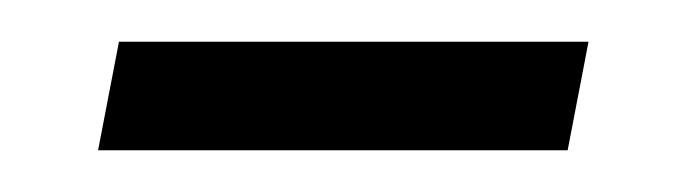

<svg xmlns="http://www.w3.org/2000/svg" viewBox="-20 -316 333 92"><path d="M27 -244 37 -296H262L252 -244Z"/></svg>

Font: Noto Sans SemiCondensed Light
Style: Italic
Weight: 300
Width: 4
Italic angle: -12°
Designer: Monotype Design Team
Foundry: Monotype Imaging Inc.
Version: Version 2.013; ttfautohint (v1.8.4.7-5d5b)